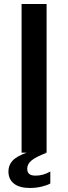

<svg xmlns="http://www.w3.org/2000/svg" viewBox="-20 -760 340 956"><path d="M212 -740V0H192L211.5 1Q158.5 21 137 39Q115.5 57 115.5 79.5Q115.5 97.5 125.5 106Q135.5 114.5 157 114.5Q195.5 114.5 230.5 94V153.5Q215.5 162.5 187.5 169.2Q159.5 176 129 176Q77.5 176 49.8 154.5Q22 133 22 93.5Q22 63 41.8 40.8Q61.5 18.5 113 0H87.5V-740Z"/></svg>

Font: 1883 Sans SemiBold
Style: Regular
Weight: 600
Designer: 1883 Sans project is a fork of Public Sans.
Version: Version 1.009